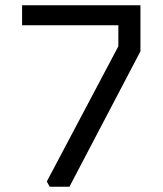

<svg xmlns="http://www.w3.org/2000/svg" viewBox="-20 -710 618 730"><path d="M64 -614V-690H514V-515L244 0H169L158 -20L430 -534V-614Z"/></svg>

Font: Oxanium
Style: Regular
Weight: 400
Designer: Severin Meyer
Version: Version 1.001